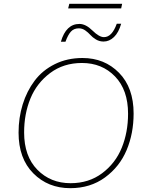

<svg xmlns="http://www.w3.org/2000/svg" viewBox="-20 -973 758 1003"><path d="M618 -953 613 -929H336L342 -953ZM613 -849Q600 -803 575.5 -779.5Q551 -756 521 -756Q499 -756 481 -767Q463 -778 452 -790.5Q441 -803 425.5 -814Q410 -825 392 -825Q366 -825 350.5 -808Q335 -791 322 -755H298Q325 -848 395 -848Q428 -848 463 -813.5Q498 -779 523 -779Q565 -779 590 -849ZM347 10Q231 10 154 -67.5Q77 -145 77 -280Q77 -358 98.5 -427.5Q120 -497 161 -551.5Q202 -606 266.5 -638Q331 -670 411 -670Q526 -670 602 -592.5Q678 -515 678 -380Q678 -276 641.5 -189Q605 -102 528.5 -46Q452 10 347 10ZM349 -16Q444 -16 513.5 -68Q583 -120 616 -201Q649 -282 649 -379Q649 -503 581 -573.5Q513 -644 408 -644Q312 -644 242 -591.5Q172 -539 139 -458.5Q106 -378 106 -281Q106 -157 175 -86.5Q244 -16 349 -16Z"/></svg>

Font: Elaine Sans ExtraLight
Style: Italic
Weight: 275
Italic angle: -13°
Designer: Wei Huang
Foundry: Wei Huang
Version: Version 2.001;December 24, 2019;FontCreator 12.0.0.2547 64-b